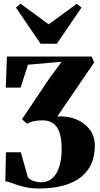

<svg xmlns="http://www.w3.org/2000/svg" viewBox="-20 -826 557 1065"><path d="M196 219.5Q150 219.5 113.8 210.5Q77.5 201.5 51.2 191.5Q25 181.5 9.5 179L13 18.5H95.5L134.5 157.5Q145 170 165 177.5Q185 185 209.5 185Q246.5 185 271.5 161.8Q296.5 138.5 309.2 97Q322 55.5 322 2Q322 -44 314.5 -75Q307 -106 292.8 -124.2Q278.5 -142.5 259 -150.5Q239.5 -158.5 215 -158.5Q193 -158.5 169.8 -154Q146.5 -149.5 130 -139L102 -165L254.5 -392L322 -483.5L135 -467L94.5 -340H12L18.5 -512.5H488L502.5 -480L298 -180Q352.5 -183.5 399.8 -165.2Q447 -147 476.5 -109.2Q506 -71.5 506 -16.5Q506 38.5 486.8 82.2Q467.5 126 428.8 156.5Q390 187 332 203.2Q274 219.5 196 219.5ZM205 -583.5 68.5 -784 94 -805.5 250 -691 406 -805 432 -784 295.5 -583.5Z"/></svg>

Font: Merriweather 120pt Black
Style: Regular
Weight: 900
Designer: Eben Sorkin
Foundry: Eben Sorkin
Version: Version 2.100